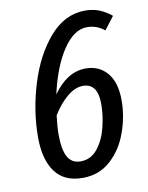

<svg xmlns="http://www.w3.org/2000/svg" viewBox="-80 -737 621 807"><g transform="rotate(-10 231.0 -333.5)"><path d="M425 -281Q425 -212 400.5 -144Q376 -76 327 -32Q278 12 208 12Q129 12 90.5 -41Q52 -94 52 -188Q52 -301 87 -415Q122 -529 187 -604Q252 -679 339 -679Q372 -679 398.5 -668.5Q425 -658 451 -637L409 -582Q376 -609 335 -609Q279 -609 232 -539Q185 -469 159 -353Q220 -439 299 -439Q356 -439 390.5 -398.5Q425 -358 425 -281ZM338 -281Q338 -369 275 -369Q242 -369 208 -341Q174 -313 145 -266Q139 -218 139 -186Q139 -120 156.5 -89Q174 -58 211 -58Q255 -58 283.5 -93.5Q312 -129 325 -180.5Q338 -232 338 -281Z"/></g></svg>

Font: Fira Sans Extra Condensed
Style: Italic
Weight: 400
Width: 3
Italic angle: -8°
Designer: Carrois Corporate & Edenspiekermann AG
Foundry: Carrois Corporate GbR & Edenspiekermann AG
Version: Version 4.203